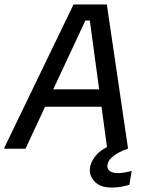

<svg xmlns="http://www.w3.org/2000/svg" viewBox="-48 -670 652 865"><path d="M455.8 175Q406.7 175 381.7 151.2Q356.7 127.5 356.7 96.7Q356.7 65.8 380.8 34.6Q405 3.3 451.7 -15L528.3 -5V0Q506.7 6.7 485.4 18.3Q464.2 30 450 45Q435.8 60 435.8 78.3Q435.8 94.2 449.2 102.1Q462.5 110 483.3 110Q496.7 110 512.9 107.1Q529.2 104.2 545 100L535 162.5Q519.2 167.5 498.3 171.2Q477.5 175 455.8 175ZM-28.3 0V-5L283.3 -650H433.3L528.3 -5V0H435L356.7 -577.5H336.7L66.7 0ZM132.5 -189.2 171.7 -267.5H411.7L424.2 -189.2Z"/></svg>

Font: Familjen Grotesk
Style: Italic
Weight: 400
Italic angle: -9.46201°
Designer: Anders Wikstroem, Jonas Baeckman, Matilda Gysing, Kristian Moeller
Foundry: Familjen STHLM AB
Version: Version 2.000